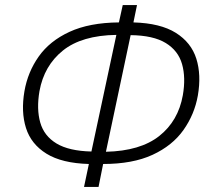

<svg xmlns="http://www.w3.org/2000/svg" viewBox="-20 -734 827 754"><path d="M310 0 329 -90Q223 -93 162.5 -130.5Q102 -168 82 -231.5Q62 -295 76 -376Q89 -451 132 -512Q175 -573 253 -609Q331 -645 447 -646L462 -714H518L504 -646Q610 -643 670.5 -605Q731 -567 751 -503.5Q771 -440 757 -359Q744 -285 700.5 -223.5Q657 -162 579 -126Q501 -90 385 -90L367 0ZM339 -139 437 -597Q301 -595 227 -535.5Q153 -476 135 -376Q123 -306 138 -253Q153 -200 202 -170.5Q251 -141 339 -139ZM396 -138Q531 -141 605.5 -200Q680 -259 698 -360Q710 -429 695 -482Q680 -535 631 -565Q582 -595 493 -596Z"/></svg>

Font: Noto Sans Light
Style: Italic
Weight: 300
Italic angle: -12°
Designer: Monotype Design Team
Foundry: Monotype Imaging Inc.
Version: Version 2.013; ttfautohint (v1.8.4.7-5d5b)